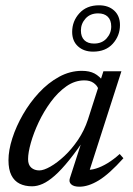

<svg xmlns="http://www.w3.org/2000/svg" viewBox="-20 -695 502 725"><path d="M244 -22.5 296 -183.5H309Q271.5 -128 241.5 -90.8Q211.5 -53.5 186.8 -31.8Q162 -10 141.2 -0.8Q120.5 8.5 101 8.5Q74 8.5 54 -1.5Q34 -11.5 23 -33.2Q12 -55 12 -90Q12 -127.5 26.5 -172.8Q41 -218 66.8 -262.8Q92.5 -307.5 127.2 -345Q162 -382.5 203.2 -405Q244.5 -427.5 289 -427.5Q318 -427.5 336.8 -417.5Q355.5 -407.5 371 -387L351 -360Q347 -372 333.5 -381.8Q320 -391.5 298.5 -391.5Q262.5 -391.5 230.5 -369Q198.5 -346.5 172 -310.5Q145.5 -274.5 126.2 -233.8Q107 -193 96.5 -155.8Q86 -118.5 86 -94Q86 -72.5 98 -62Q110 -51.5 128.5 -51.5Q145 -51.5 170.5 -66Q196 -80.5 223.5 -106.2Q251 -132 274.8 -167.2Q298.5 -202.5 312 -243.5L370.5 -426H431H438.5L313 -35.5L304.5 -54.5Q321 -52 342.2 -58.5Q363.5 -65 386.8 -79.2Q410 -93.5 432 -113.5L446 -97.5Q392 -37.5 352.8 -13.8Q313.5 10 280 10Q258.5 10 248.8 1Q239 -8 244 -22.5ZM354 -675Q389.5 -675 411.2 -655Q433 -635 433 -600.5Q433 -560 406 -530Q379 -500 331.5 -500Q296.5 -500 274.5 -520Q252.5 -540 252.5 -574.5Q252.5 -615 279.8 -645Q307 -675 354 -675ZM335 -530.5Q365 -530.5 382.5 -550Q400 -569.5 400 -595Q400 -619 387 -631.8Q374 -644.5 350.5 -644.5Q320.5 -644.5 303 -625Q285.5 -605.5 285.5 -580Q285.5 -556 298.5 -543.2Q311.5 -530.5 335 -530.5Z"/></svg>

Font: Newsreader 16pt
Style: Italic
Weight: 400
Italic angle: -17°
Designer: Hugues Gentile
Foundry: Production Type
Version: Version 1.003